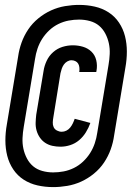

<svg xmlns="http://www.w3.org/2000/svg" viewBox="-20 -732 540 784"><path d="M197 32Q164 32 133 25Q102 18 76.5 1.5Q51 -15 34 -40.5Q17 -66 9.5 -96Q2 -126 2 -158.5Q2 -191 8 -224L54 -501Q58 -530 68 -558Q78 -586 95 -611.5Q112 -637 136.5 -657Q161 -677 188.5 -689.5Q216 -702 245.5 -707Q275 -712 303 -712Q336 -712 367 -705Q398 -698 423.5 -681.5Q449 -665 466 -639.5Q483 -614 490.5 -584Q498 -554 498 -521.5Q498 -489 492 -456L446 -179Q442 -150 432 -122Q422 -94 405 -68.5Q388 -43 363.5 -23Q339 -3 311.5 9.5Q284 22 254.5 27Q225 32 197 32ZM197 -28Q218 -28 239.5 -32Q261 -36 281.5 -46Q302 -56 319 -72Q336 -88 348 -107Q360 -126 367 -147Q374 -168 377 -189L423 -466Q427 -489 428 -511.5Q429 -534 424.5 -555Q420 -576 410 -595Q400 -614 384.5 -627Q369 -640 347.5 -646Q326 -652 303 -652Q282 -652 260.5 -648Q239 -644 218.5 -634Q198 -624 181 -608Q164 -592 152 -573Q140 -554 133 -533Q126 -512 123 -491L77 -214Q73 -191 72 -168.5Q71 -146 75.5 -125Q80 -104 90 -85Q100 -66 115.5 -53Q131 -40 152.5 -34Q174 -28 197 -28ZM227 -133Q210 -133 194 -136.5Q178 -140 165 -148.5Q152 -157 143 -170Q134 -183 129.5 -198.5Q125 -214 125.5 -230.5Q126 -247 128 -264L158 -443Q161 -463 170.5 -483.5Q180 -504 197 -519Q214 -534 235 -540.5Q256 -547 277 -547Q299 -547 319 -541Q339 -535 353.5 -521Q368 -507 373 -486Q378 -465 374 -443L373 -438H303L304 -440Q305 -449 304 -457.5Q303 -466 299 -472.5Q295 -479 287.5 -482.5Q280 -486 272 -486Q263 -486 254.5 -481Q246 -476 240.5 -468Q235 -460 232 -451Q229 -442 227 -433L198 -254Q196 -243 195.5 -232.5Q195 -222 199 -213Q203 -204 212.5 -199Q222 -194 232 -194Q242 -194 251 -198.5Q260 -203 266.5 -211Q273 -219 277.5 -228.5Q282 -238 285 -247L349 -230Q342 -210 330.5 -191.5Q319 -173 303 -159.5Q287 -146 267 -139.5Q247 -133 227 -133Z"/></svg>

Font: Iosevka
Style: Bold Italic
Weight: 700
Italic angle: -9°
Monospace: yes
Designer: Belleve Invis
Foundry: Belleve Invis
Version: Version 32.5.0; ttfautohint (v1.8.4)